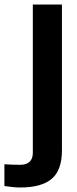

<svg xmlns="http://www.w3.org/2000/svg" viewBox="-100 -620 340 851"><path d="M-10.5 211Q-26.5 211 -45.2 209Q-64 207 -80.5 204.5V108Q-67.5 109 -46.5 109.8Q-25.5 110.5 -11 110.5Q16.5 110.5 31 97.2Q45.5 84 45.5 57V-600H174.5V47Q174.5 134.5 129 172.8Q83.5 211 -10.5 211Z"/></svg>

Font: Big Shoulders Stencil Display Thin ExtraBold
Style: Regular
Weight: 800
Version: Version 2.001